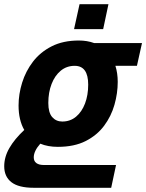

<svg xmlns="http://www.w3.org/2000/svg" viewBox="-50 -740 693 910"><path d="M110 150Q38 150 4 123.5Q-30 97 -30 48Q-30 4 -5.5 -38.5Q19 -81 65 -124Q38 -171 38 -240Q38 -294 55 -348.5Q72 -403 106.5 -448Q141 -493 195 -520.5Q249 -548 324 -548Q363 -548 396 -536H623L599 -428H497Q508 -393 508 -352Q508 -298 492.5 -243.5Q477 -189 443.5 -144Q410 -99 356 -71.5Q302 -44 224 -44Q177 -44 141 -59Q110 -24 110 6Q110 24 122.5 33Q135 42 157 42H500L477 150ZM245 -164Q283 -164 310.5 -187Q338 -210 353 -249.5Q368 -289 368 -339Q368 -428 304 -428Q266 -428 238 -405Q210 -382 194.5 -342Q179 -302 179 -252Q179 -206 197.5 -185Q216 -164 245 -164ZM301 -602 327 -720H464L439 -602Z"/></svg>

Font: Geist Mono
Style: Bold Italic
Weight: 700
Italic angle: -12°
Monospace: yes
Designer: Basement.studio, Andrés Briganti, Mateo Zaragoza
Foundry: Basement.studio, Vercel, Andrés Briganti, Guido Ferreyra, Mateo Zaragoza
Version: Version 1.500; ttfautohint (v1.8.4.7-5d5b)